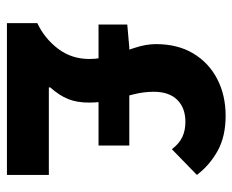

<svg xmlns="http://www.w3.org/2000/svg" viewBox="-80 -608 687 568"><g transform="rotate(90 264.0 -323.5)"><path d="M48 0V-90Q93 -111 123.5 -151Q154 -191 154 -244Q154 -277 143 -311Q132 -345 121 -378Q110 -411 110 -441Q110 -505 137.5 -551Q165 -597 213 -622Q261 -647 322 -647Q383 -647 425.5 -623.5Q468 -600 497 -562L421 -488Q404 -510 384.5 -519Q365 -528 340 -528Q299 -528 275 -504Q251 -480 251 -434Q251 -404 259 -373Q267 -342 275 -310Q283 -278 283 -243Q283 -207 272.5 -181Q262 -155 238 -128V-124H497V0ZM52 -271V-356L120 -362H410V-271Z"/></g></svg>

Font: Mada
Style: Bold
Weight: 700
Designer: Khaled Hosny
Version: Version 1.5